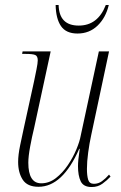

<svg xmlns="http://www.w3.org/2000/svg" viewBox="-20 -743 488 773"><path d="M349 10Q316 10 305 -13Q294 -36 294 -74Q294 -85 295.5 -101Q297 -117 301 -144H299Q232 9 135 9Q90 9 71.5 -19.5Q53 -48 53 -91Q53 -119 61 -157.5Q69 -196 76 -228L117 -415Q122 -439 127 -464Q132 -489 132 -500Q132 -517 122 -521.5Q112 -526 84 -526H69L71 -536H184L117 -226Q109 -194 101.5 -153.5Q94 -113 94 -88Q94 -5 146 -5Q178 -5 205 -26Q232 -47 253 -78Q274 -109 287.5 -141.5Q301 -174 305 -197L378 -536H419L347 -198Q340 -166 335 -129Q330 -92 330 -63Q330 -36 335 -19.5Q340 -3 358 -3Q376 -3 390.5 -13.5Q405 -24 419 -40L425 -32Q411 -17 392.5 -3.5Q374 10 349 10ZM292 -608Q246 -608 225.5 -638Q205 -668 204 -723H216Q218 -640 297 -640Q374 -640 406 -723H418Q406 -672 373 -640Q340 -608 292 -608Z"/></svg>

Font: Noto Serif Display Condensed ExtraLight
Style: Italic
Weight: 200
Width: 3
Italic angle: -12°
Designer: Monotype Design Team
Foundry: Monotype Imaging Inc.
Version: Version 2.009